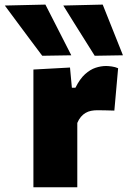

<svg xmlns="http://www.w3.org/2000/svg" viewBox="-94 -796 542 816"><path d="M48 0Q48 -53 48 -102.5Q48 -152 48 -214.5V-264.5Q48 -323 48 -381.2Q48 -439.5 48 -500.5L203.5 -509L211.5 -423H226.5Q245.5 -461 267.5 -480.8Q289.5 -500.5 312.2 -508Q335 -515.5 357 -515.5Q366.5 -515.5 381 -513.5Q395.5 -511.5 408 -506L392 -326Q371 -326.5 354.2 -327Q337.5 -327.5 320 -327.5Q306 -327.5 293.2 -325Q280.5 -322.5 269.8 -316.2Q259 -310 250 -299.5Q241 -289 234.5 -273.5V-204Q234.5 -149.5 234.5 -101.2Q234.5 -53 234.5 0ZM85.5 -559Q60 -593 33.8 -628Q7.5 -663 -19.2 -699.2Q-46 -735.5 -73.5 -772.5L99 -776.5Q126.5 -722.5 154 -668.8Q181.5 -615 209 -561ZM308.5 -559Q287.5 -593 265.2 -628Q243 -663 220.5 -699.2Q198 -735.5 175 -772.5L342.5 -776.5Q364 -722.5 385.5 -668.8Q407 -615 428.5 -561Z"/></svg>

Font: Commissioner Thin ExtraBold
Style: Regular
Weight: 800
Version: Version 1.000